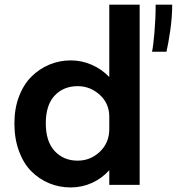

<svg xmlns="http://www.w3.org/2000/svg" viewBox="-20 -802 769 833"><path d="M286.6 11.2Q236.8 11.2 192.9 -7.1Q148.9 -25.4 115.2 -59.6Q81.5 -93.8 62 -147.2Q42.5 -200.7 42.5 -267.1Q42.5 -331.1 62.5 -383.5Q82.5 -436 116.5 -469.7Q150.4 -503.4 194.3 -521.7Q238.3 -540 286.6 -540Q334.5 -540 377.9 -521Q421.4 -502 454.1 -467.8V-781.7H585.9V0H454.1V-63.5Q421.9 -27.8 378.7 -8.3Q335.4 11.2 286.6 11.2ZM727.1 -781.7Q727.1 -727.5 718.5 -668.7Q710 -609.9 702.1 -577.6H639.6Q645 -601.6 650.1 -661.6Q655.3 -721.7 655.3 -781.7ZM316.9 -105Q372.6 -105 413.3 -143.8Q454.1 -182.6 454.1 -241.7V-295.9Q454.1 -353 412.8 -390.6Q371.6 -428.2 316.9 -428.2Q255.9 -428.2 217.3 -387.5Q178.7 -346.7 178.7 -267.1Q178.7 -188 217.3 -146.5Q255.9 -105 316.9 -105Z"/></svg>

Font: Epilogue SemiBold
Style: Regular
Weight: 600
Designer: Tyler Finck
Foundry: Etcetera Type Co
Version: Version 2.112